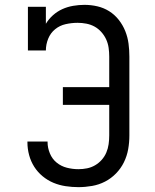

<svg xmlns="http://www.w3.org/2000/svg" viewBox="-20 -763 640 791"><path d="M303 8Q277 8 250.5 4Q224 0 200 -10Q176 -20 155.5 -37Q135 -54 121 -76Q107 -98 100 -124Q93 -150 93 -176V-180H176V-177Q176 -154 185.5 -131Q195 -108 213.5 -93Q232 -78 255.5 -72Q279 -66 303 -66Q321 -66 338.5 -69.5Q356 -73 371.5 -82Q387 -91 399 -104.5Q411 -118 418 -134.5Q425 -151 427.5 -169Q430 -187 430 -205V-331H239V-404H430V-530Q430 -548 427.5 -566Q425 -584 417.5 -600.5Q410 -617 397.5 -631Q385 -645 369.5 -653.5Q354 -662 336 -665.5Q318 -669 300 -669Q275 -669 250.5 -663.5Q226 -658 207 -642.5Q188 -627 178.5 -603.5Q169 -580 169 -555H95V-735H169V-665Q181 -685 198.5 -700.5Q216 -716 237 -725.5Q258 -735 281.5 -739Q305 -743 328 -743Q355 -743 381 -737Q407 -731 429.5 -717Q452 -703 469 -681.5Q486 -660 496 -635Q506 -610 509.5 -583.5Q513 -557 513 -530V-205Q513 -176 508 -148Q503 -120 490.5 -94.5Q478 -69 458 -48.5Q438 -28 413 -15Q388 -2 359.5 3Q331 8 303 8Z"/></svg>

Font: Iosevka HT Extended
Style: Regular
Weight: 400
Width: 7
Monospace: yes
Designer: Belleve Invis
Foundry: Belleve Invis
Version: Version 32.3.0; ttfautohint (v1.8.4)